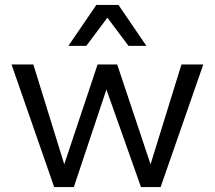

<svg xmlns="http://www.w3.org/2000/svg" viewBox="-20 -763 876 783"><path d="M720 -500H809L635 0H555L414 -398L281 0H201L27 -500H116L242 -93L378 -500H458L594 -93ZM577 -576H504L418 -691L332 -576H259L373 -743H463Z"/></svg>

Font: Work Sans
Style: Regular
Weight: 400
Designer: Wei Huang
Foundry: Wei Huang
Version: Version 2.006; ttfautohint (v1.8.1.43-b0c9)